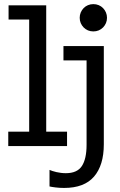

<svg xmlns="http://www.w3.org/2000/svg" viewBox="-20 -716 590 941"><path d="M488.8 -490.2H291V-419.9H404.3V-5.9C404.3 39.7 396.6 74.2 381.3 97.7C366 121.1 339.8 132.8 302.7 132.8C294.6 132.8 286.6 132.3 278.8 131.3C271 130.4 263.5 129.1 256.3 127.4C249.2 125.8 242.8 124 237.1 122.1C231.4 120.1 226.6 118.3 222.7 116.7V197.8C229.2 199.4 239 201 252.2 202.6C265.4 204.3 279.5 205.1 294.4 205.1C360.2 205.1 409 186.5 440.9 149.4C472.8 112.3 488.8 59.6 488.8 -8.8ZM437.5 -695.8C428.1 -695.8 419.3 -694.1 411.1 -690.7C403 -687.3 395.9 -682.5 389.9 -676.3C383.9 -670.1 379.2 -662.9 375.7 -654.8C372.3 -646.6 370.6 -638 370.6 -628.9C370.6 -619.5 372.3 -610.8 375.7 -602.8C379.2 -594.8 383.9 -587.7 389.9 -581.5C395.9 -575.4 403 -570.6 411.1 -567.1C419.3 -563.7 428.1 -562 437.5 -562C446.9 -562 455.7 -563.7 463.9 -567.1C472 -570.6 479.1 -575.4 485.1 -581.5C491.1 -587.7 495.8 -594.8 499.3 -602.8C502.7 -610.8 504.4 -619.5 504.4 -628.9C504.4 -638 502.7 -646.6 499.3 -654.8C495.8 -662.9 491.1 -670.1 485.1 -676.3C479.1 -682.5 472 -687.3 463.9 -690.7C455.7 -694.1 446.9 -695.8 437.5 -695.8ZM123 -620.1V-70.8H20.5V0H308.6V-70.8H206.5V-689.9H22V-620.1Z"/></svg>

Font: CodeNewRoman Nerd Font Mono
Style: Regular
Weight: 400
Monospace: yes
Designer: Sam Radian
Foundry: Code New Roman
Version: Version 2.00 November 29, 2014;Nerd Fonts 3.2.1